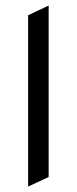

<svg xmlns="http://www.w3.org/2000/svg" viewBox="-20 -687 282 707"><path d="M83.5 0V-630.9L159.2 -666.5V-35.2Z"/></svg>

Font: Shahab
Style: Regular
Weight: 400
Designer: Mohammad Saleh Souzanchi
Foundry: http://font-store.ir
Version: Version:0.0.2;RFB:1.2.5;Building:2016-11-27 11:18:45.721916